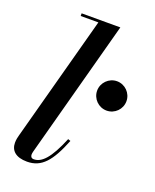

<svg xmlns="http://www.w3.org/2000/svg" viewBox="-142 -831 743 923"><g transform="rotate(20 230.0 -370.0)"><path d="M272.5 -155 259.5 -159.5C214 -49 176.5 -12 137 -12C125 -12 119.5 -19.5 119.5 -29.5C119.5 -34 120.5 -40.5 122 -46L311.5 -750H113.5V-736.5H204L31 -95C28.5 -85.5 25 -72.5 25 -56C25 -16.5 52 10 110 10C184.5 10 227 -40.5 272.5 -155ZM310.5 -426.5C310.5 -385 344.5 -351.5 385.5 -351.5C427 -351.5 460.5 -385 460.5 -426.5C460.5 -467.5 427 -501.5 385.5 -501.5C344.5 -501.5 310.5 -467.5 310.5 -426.5Z"/></g></svg>

Font: Bodoni* 16pt Medium
Style: Italic
Weight: 500
Italic angle: -13°
Version: Version 2.3